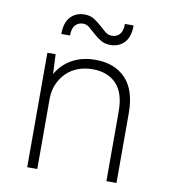

<svg xmlns="http://www.w3.org/2000/svg" viewBox="-79 -758 732 826"><g transform="rotate(10 287.5 -345.0)"><path d="M95 -500H131L135 -414Q160 -458 203.5 -482Q247 -506 305 -506Q389 -506 437 -455.5Q485 -405 485 -305V0H441V-305Q441 -385 403.5 -424.5Q366 -464 300 -464Q265 -464 236 -453Q207 -442 186 -421.5Q165 -401 152.5 -373Q140 -345 139 -312V0H95ZM355 -580Q331 -580 313 -591Q295 -602 281 -615Q267 -628 253.5 -639Q240 -650 225 -650Q204 -650 191 -635.5Q178 -621 178 -590H140Q140 -640 163.5 -665Q187 -690 225 -690Q249 -690 266.5 -679Q284 -668 298 -655Q312 -642 325.5 -631Q339 -620 355 -620Q376 -620 389 -634.5Q402 -649 402 -680H440Q440 -630 416.5 -605Q393 -580 355 -580Z"/></g></svg>

Font: Retni Sans Light
Style: Regular
Weight: 300
Designer: Vitaly Kuzmin
Foundry: ParaType Ltd.
Version: Version 1.00;March 2, 2019;FontCreator 11.5.0.2425 64-bit; t